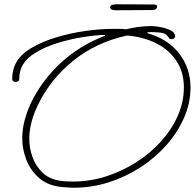

<svg xmlns="http://www.w3.org/2000/svg" viewBox="-20 -808 911 898"><path d="M325 70Q309 70 293.5 68.5Q278 67 262 66Q200 58 160.5 22.5Q121 -13 102.5 -62.5Q84 -112 84 -160Q84 -204 95.5 -246.5Q107 -289 126 -329Q177 -433 264.5 -514Q352 -595 471 -641L470 -645Q418 -643 359 -633Q300 -623 243.5 -605Q187 -587 144 -560Q70 -516 70 -439Q70 -425 53 -425Q37 -425 37 -439Q37 -530 124 -582Q176 -613 242 -633Q308 -653 378 -663Q448 -673 509 -673Q524 -673 539 -673Q554 -673 569 -671Q598 -678 628 -682Q658 -686 688 -686Q699 -686 717.5 -683.5Q736 -681 754.5 -675.5Q773 -670 786 -661Q799 -652 799 -638Q799 -632 794 -628.5Q789 -625 782 -625Q775 -625 772 -628Q769 -631 766 -636Q756 -653 730 -655.5Q704 -658 684 -658Q681 -658 677.5 -657.5Q674 -657 670 -657L669 -653Q767 -625 819 -556.5Q871 -488 871 -399Q871 -326 841 -257.5Q811 -189 758.5 -129.5Q706 -70 636.5 -25Q567 20 487.5 45Q408 70 325 70ZM324 41Q401 41 476 17Q551 -7 617 -49Q683 -91 733 -146.5Q783 -202 811.5 -266.5Q840 -331 840 -399Q840 -470 806 -522Q772 -574 712.5 -604.5Q653 -635 574 -642Q429 -610 322 -523.5Q215 -437 158 -318Q139 -280 128 -239.5Q117 -199 117 -157Q117 -116 132 -73.5Q147 -31 179.5 0Q212 31 266 38Q280 40 295 40.5Q310 41 324 41ZM522 -760Q495 -760 495 -774Q495 -788 528 -788Q579 -788 626.5 -787.5Q674 -787 699 -787Q715 -787 715 -777Q715 -773 710.5 -767Q706 -761 691 -761Z"/></svg>

Font: Ms Madi
Style: Regular
Weight: 400
Designer: Robert E. Leuschke
Foundry: Robert E. Leuschke
Version: Version 1.010; ttfautohint (v1.8.3)